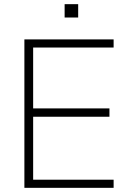

<svg xmlns="http://www.w3.org/2000/svg" viewBox="-20 -901 622 921"><path d="M97 0V-712H525V-673H139V-381H505V-341H139V-39H525V0ZM290 -881H355V-817H290Z"/></svg>

Font: MuliDisplayVN ExtraLight
Style: Regular
Weight: 200
Designer: Vernon Adams
Foundry: Vernon Adams
Version: Version 2.100